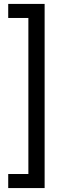

<svg xmlns="http://www.w3.org/2000/svg" viewBox="-20 -749 317 981"><path d="M22 211.9V140.1H125V-657.2H22V-729H208V211.9Z"/></svg>

Font: Miedinger*
Style: Book
Weight: 400
Version: Version 001.000